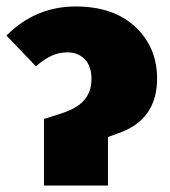

<svg xmlns="http://www.w3.org/2000/svg" viewBox="-30 -574 526 594"><path d="M304 0H106V-206Q163 -223 181 -231Q253 -260 253 -329Q253 -370 232 -391Q211 -412 179 -412Q152 -412 129.5 -401.5Q107 -391 81 -369L-10 -464Q80 -554 204 -554Q321 -554 388.5 -491Q456 -428 456 -331Q456 -202 334 -161L304 -150Z"/></svg>

Font: Trujillo Black
Style: Regular
Weight: 900
Designer: Fira Sans original fonts by bBox Type GmbH, Carrois Corporate GbR, & Edenspiekermann AG / Changes by Cristiano Sobral
Foundry: Fira Sans original fonts by bBox Type GmbH, Carrois Corporate GbR, & Edenspiekermann AG / Changes by Cristiano Sobral
Version: Version 4.301;July 28, 2020;FontCreator 13.0.0.2655 64-bit